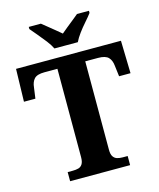

<svg xmlns="http://www.w3.org/2000/svg" viewBox="-134 -1025 926 1119"><g transform="rotate(-15 329.5 -465.5)"><path d="M148 0V-55H179Q198 -55 213 -59Q228 -63 237 -77Q246 -91 246 -119V-652H168Q123 -652 106 -633.5Q89 -615 86 -582L77 -517H8L13 -714H646L651 -517H582L574 -582Q571 -615 553.5 -633.5Q536 -652 491 -652H414V-118Q414 -91 423 -77.5Q432 -64 446.5 -59.5Q461 -55 480 -55H510V0ZM260 -771Q249 -794 228.5 -820.5Q208 -847 186 -873Q164 -899 148 -918V-931H221Q235 -920 254.5 -904Q274 -888 294.5 -871.5Q315 -855 330 -842Q345 -855 365.5 -871.5Q386 -888 406 -904Q426 -920 439 -931H511V-918Q497 -899 474 -873Q451 -847 431.5 -820.5Q412 -794 401 -771Z"/></g></svg>

Font: Noto Serif Hentaigana EL
Style: Regular
Weight: 400
Designer: Kazuhiro Yamada
Foundry: nipponia
Version: Version 1.000